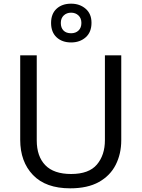

<svg xmlns="http://www.w3.org/2000/svg" viewBox="-20 -1015 771 1045"><path d="M640 -714V-252Q640 -178 610 -118.5Q580 -59 518.5 -24.5Q457 10 362 10Q229 10 159.5 -62.5Q90 -135 90 -254V-714H180V-251Q180 -164 226.5 -116Q273 -68 367 -68Q464 -68 507.5 -119.5Q551 -171 551 -252V-714ZM367 -784Q318 -784 288 -812Q258 -840 258 -890Q258 -940 288 -967.5Q318 -995 367 -995Q414 -995 446 -967.5Q478 -940 478 -891Q478 -840 446.5 -812Q415 -784 367 -784ZM367 -834Q392 -834 407.5 -849Q423 -864 423 -890Q423 -916 407 -931Q391 -946 367 -946Q343 -946 327 -931Q311 -916 311 -890Q311 -864 325.5 -849Q340 -834 367 -834Z"/></svg>

Font: Noto IKEA Latin
Style: Regular
Weight: 400
Designer: Monotype Design Team
Foundry: Monotype Imaging Inc.
Version: Version 1.0